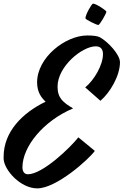

<svg xmlns="http://www.w3.org/2000/svg" viewBox="-60 -958 683 1061"><path d="M495 -401C549 -447 603 -540 603 -614C603 -657 536 -728 492 -752C479 -759 455 -762 422 -762C301 -762 145 -640 145 -503C145 -449 168 -419 192 -396C63 -334 -40 -229 -40 -92V-80C-37 -18 53 83 146 83C252 83 431 -78 464 -124C439 -144 412 -168 373 -199C329 -143 176 5 94 5C73 5 64 -13 64 -33C64 -148 180 -290 344 -359C290 -391 258 -415 258 -479C258 -591 394 -702 469 -702C499 -702 509 -683 509 -659C509 -599 461 -516 411 -475ZM528 -893C528 -900 471 -938 454 -938C447 -938 412 -877 412 -857C412 -850 474 -820 483 -820C492 -820 528 -885 528 -893Z"/></svg>

Font: Yesteryear
Style: Regular
Weight: 400
Designer: Astigmatic (AOETI)
Foundry: Astigmatic (AOETI)
Version: Version 1.000